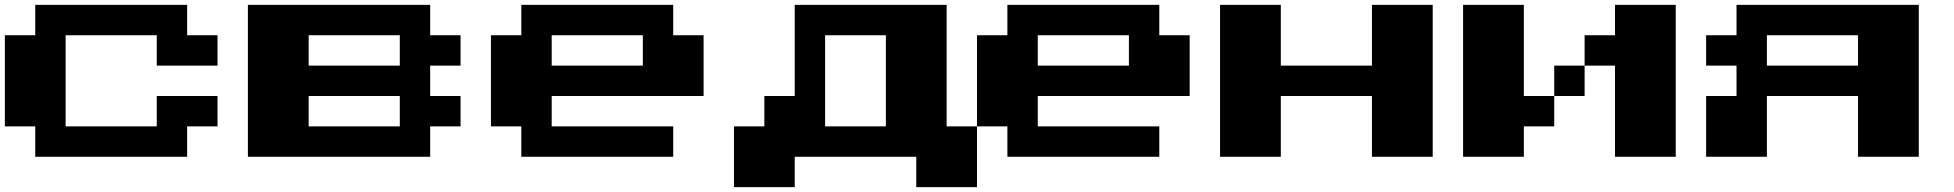

<svg xmlns="http://www.w3.org/2000/svg" viewBox="-20 -770 8040 790"><path d="M125 -125V-250H0V-625H125V-750H750V-625H875V-500H625V-625H250V-250H625V-375H875V-250H750V-125Z M1000 -125V-750H1750V-625H1875V-500H1750V-375H1875V-250H1750V-125ZM1250 -500H1625V-625H1250ZM1250 -250H1625V-375H1250Z M2125 -125V-250H2000V-625H2125V-750H2750V-625H2875V-375H2250V-250H2750V-125ZM2250 -500H2625V-625H2250Z M3875 -250H4000V0H3750V-125H3250V0H3000V-250H3125V-375H3250V-750H3875ZM3375 -250H3625V-625H3375Z M4125 -125V-250H4000V-625H4125V-750H4750V-625H4875V-375H4250V-250H4750V-125ZM4250 -500H4625V-625H4250Z M5000 -125V-750H5250V-500H5625V-750H5875V-125H5625V-375H5250V-125Z M6250 -375H6375V-250H6250V-125H6000V-750H6250ZM6875 -750V-125H6625V-500H6500V-625H6625V-750ZM6375 -500H6500V-375H6375Z M7000 -125V-375H7125V-500H7000V-625H7125V-750H7875V-125H7625V-375H7250V-125ZM7250 -500H7625V-625H7250Z"/></svg>

Font: Press Start 2P
Style: Regular
Weight: 400
Designer: CodeMan38
Foundry: CodeMan38
Version: Version 3.000